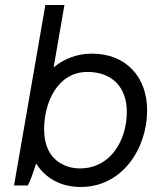

<svg xmlns="http://www.w3.org/2000/svg" viewBox="-20 -740 660 766"><path d="M36 0H91C100 -16 114 -55 124 -88C160 -30 222 6 302 6C469 6 567 -149 567 -299C567 -434 482 -526 347 -526C288 -526 236 -506 194 -471L237 -720H161ZM298 -68C253 -68 156 -91 156 -224C156 -332 210 -453 329 -453C426 -453 486 -393 486 -294C486 -184 424 -68 298 -68Z"/></svg>

Font: Fixel Text 20240404
Style: Italic
Weight: 400
Width: 4
Italic angle: -10°
Designer: AlfaBravo + MacPaw
Foundry: Kyrylo Tkachov, Marchela Mozhyna, Serhii Makarenko, Maria Weinstein, Zakhar Kryvoshyya
Version: Version 1.211;Glyphs 3.2 (3225)